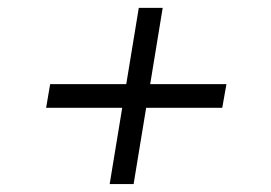

<svg xmlns="http://www.w3.org/2000/svg" viewBox="-20 -529 692 490"><path d="M557.9 -314.3H363.3L395.2 -508.9H334.2L302.2 -314.3H108L97.7 -253.9H291.9L259.9 -59.3H321L353 -253.9H547.2Z"/></svg>

Font: TID UI Light
Style: Italic
Weight: 300
Italic angle: -9.39999°
Designer: The TID Project Authors
Foundry: Bakken & Bæck
Version: Version 1.001;hotconv 1.0.109;makeotfexe 2.5.65596